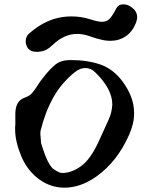

<svg xmlns="http://www.w3.org/2000/svg" viewBox="-20 -871 705 889"><path d="M148 -631Q121 -631 107 -651Q99 -665 99 -679Q99 -703 116 -717Q138 -736 158 -749Q178 -762 196 -770Q250 -795 311 -795Q353 -795 393 -783Q433 -770 452 -770Q474 -770 487.5 -784Q501 -798 520 -835Q521 -836 522 -837.5Q523 -839 525 -841Q528 -843 532 -847Q540 -851 552 -851Q572 -851 591 -836Q615 -818 615 -792Q615 -779 609 -764Q593 -724 562 -703Q531 -682 491 -682Q476 -682 459 -685Q423 -693 405 -700Q368 -714 338 -714Q278 -714 226 -665Q195 -634 164 -632Q162 -631 157.5 -631Q153 -631 148 -631ZM279 -2Q214 -2 161 -41Q108 -80 80 -144Q50 -216 50 -271Q50 -279 50 -284Q50 -289 51 -293V-344Q51 -404 95 -419Q117 -427 128.5 -440Q140 -453 159 -483Q163 -487 164 -491L178 -509Q210 -551 236.5 -572Q263 -593 306 -593Q385 -593 444 -572.5Q503 -552 545 -497Q601 -423 601 -348Q601 -298 578 -247Q523 -123 428 -55Q354 -2 279 -2ZM268 -70Q311 -70 355 -101.5Q399 -133 437 -216L483 -317Q491 -334 495 -352Q499 -370 500 -387Q500 -460 420 -537Q401 -556 375 -556Q351 -556 328 -538Q265 -488 227 -420Q189 -352 168 -266Q167 -264 167 -256Q167 -252 167 -247Q167 -242 168 -237Q169 -232 169 -224.5Q169 -217 170 -209L178 -184Q199 -117 224 -91Q253 -70 268 -70Z"/></svg>

Font: Mansalva
Style: Regular
Weight: 400
Designer: Carolina Short
Foundry: Carolina Short
Version: Version 2.112; ttfautohint (v1.8.4.7-5d5b)